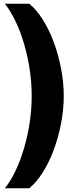

<svg xmlns="http://www.w3.org/2000/svg" viewBox="-20 -758 398 1030"><path d="M322 -243Q322 -168 307 -92.5Q292 -17 267 49.5Q242 116 208 169Q174 222 137 252H6Q36 215 62 161Q88 107 107.5 42Q127 -23 138.5 -95.5Q150 -168 150 -243Q150 -318 138.5 -390.5Q127 -463 107.5 -528Q88 -593 62 -646.5Q36 -700 6 -738H137Q174 -708 208 -655Q242 -602 267 -535.5Q292 -469 307 -393.5Q322 -318 322 -243Z"/></svg>

Font: Celebes Black
Style: Regular
Weight: 900
Designer: Anugrah Pasau
Foundry: Lafontype
Version: Version 1.000; ttfautohint (v1.8.4)